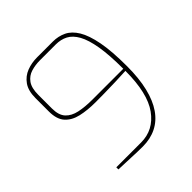

<svg xmlns="http://www.w3.org/2000/svg" viewBox="-196 -880 1029 1029"><g transform="rotate(-45 318.0 -365.5)"><path d="M304 4Q267 4 215.5 1.5Q164 -1 125 -2V-18H313Q408 -18 466.5 -99Q525 -180 525 -349Q490 -347 444.5 -345.5Q399 -344 358 -343.5Q317 -343 293 -343Q232 -343 184 -354Q136 -365 108.5 -395.5Q81 -426 81 -485V-586Q81 -642 104 -674.5Q127 -707 163.5 -721Q200 -735 242 -735H361Q402 -735 436.5 -718.5Q471 -702 496 -661Q521 -620 535 -547Q549 -474 549 -360Q549 -269 532.5 -200.5Q516 -132 484.5 -86.5Q453 -41 407.5 -18.5Q362 4 304 4ZM292 -365H525Q525 -469 513.5 -537Q502 -605 480.5 -643.5Q459 -682 429 -697.5Q399 -713 361 -713H242Q206 -713 174.5 -703.5Q143 -694 123.5 -667Q104 -640 104 -588V-485Q104 -434 127.5 -408.5Q151 -383 193 -374Q235 -365 292 -365Z"/></g></svg>

Font: Exo Thin Thin
Style: Regular
Weight: 250
Version: Version 2.000